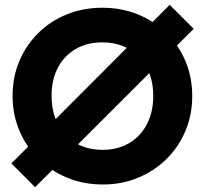

<svg xmlns="http://www.w3.org/2000/svg" viewBox="-20 -750 846 793"><path d="M681 -730 780 -631 125 23 27 -75ZM405 12Q325 12 257.5 -16Q190 -44 139 -94Q88 -144 60 -210.5Q32 -277 32 -354Q32 -432 60 -498Q88 -564 138 -613.5Q188 -663 255.5 -690.5Q323 -718 403 -718Q482 -718 549.5 -690.5Q617 -663 667.5 -613.5Q718 -564 746 -497.5Q774 -431 774 -353Q774 -276 746 -209.5Q718 -143 668 -93.5Q618 -44 550.5 -16Q483 12 405 12ZM403 -131Q466 -131 513.5 -159Q561 -187 587 -237.5Q613 -288 613 -354Q613 -404 598 -444.5Q583 -485 555 -514.5Q527 -544 488.5 -559.5Q450 -575 403 -575Q340 -575 292.5 -547.5Q245 -520 219 -470.5Q193 -421 193 -354Q193 -304 208 -263Q223 -222 250.5 -192.5Q278 -163 317 -147Q356 -131 403 -131Z"/></svg>

Font: Outfit Thin
Style: Bold
Weight: 700
Version: Version 1.100;gftools[0.9.27]